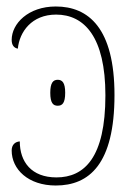

<svg xmlns="http://www.w3.org/2000/svg" viewBox="-20 -562 408 592"><path d="M152 10C255 10 333 -56 333 -269C333 -475 253 -542 152 -542C67 -542 16 -489 16 -439C16 -423 23 -414 35 -412C40 -464 78 -517 153 -517C240 -517 305 -448 305 -268C305 -76 240 -15 154 -15C77 -15 41 -63 41 -126C27 -125 16 -116 16 -98C16 -40 67 10 152 10ZM158 -236C172 -236 181 -244 181 -276C181 -307 172 -316 158 -316C144 -316 135 -307 135 -276C135 -244 144 -236 158 -236Z"/></svg>

Font: Noto Serif SemiCondensed Thin
Style: Regular
Weight: 100
Width: 4
Designer: Monotype Design Team
Foundry: Monotype Imaging Inc.
Version: Version 2.015